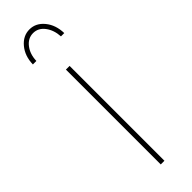

<svg xmlns="http://www.w3.org/2000/svg" viewBox="-250 -733 740 740"><g transform="rotate(-45 120.0 -363.0)"><path d="M110 -517H130V0H110ZM34 -621Q35 -666 60 -696Q85 -726 120 -726Q155 -726 179.5 -696Q204 -666 205 -621H187Q185 -657 166.5 -681.5Q148 -706 120 -706Q92 -706 73 -681.5Q54 -657 53 -621Z"/></g></svg>

Font: Gontserrat Thin
Style: Regular
Weight: 250
Designer: Julieta Ulanovsky
Foundry: Julieta Ulanovsky
Version: Version 6.001